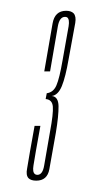

<svg xmlns="http://www.w3.org/2000/svg" viewBox="-20 -700 157 347"><path d="M45.5 -373.5Q36 -373.5 31.5 -378Q26.5 -383.5 29 -395.5Q32.5 -417.5 42.5 -472.5H53Q43 -417.5 40.5 -401Q38.5 -389 43 -385.5Q44.5 -384 47.5 -384Q57 -384 59.8 -400.8Q62.5 -417.5 70.5 -462.5Q76.5 -494.5 75.5 -507.2Q74.5 -520 62.5 -521L64.5 -531.5Q76.5 -533 82 -545.8Q87.5 -558.5 93 -590.5Q101 -635 104 -652.5Q106 -665 101.5 -668.5Q100 -669.5 97.5 -669.5Q87.5 -669.5 84.5 -652.2Q81.5 -635 70.5 -571H60Q71 -634.5 75 -657.5Q79 -680.5 99.5 -680.5Q108.5 -680.5 113 -676Q118 -670.5 116 -658.5Q112 -636.5 104 -593Q98.5 -561 91.8 -544.5Q85 -528 73.5 -526.5Q85.5 -525.5 85.8 -508Q86 -490.5 81 -460.5Q73 -415 69.2 -394.2Q65.5 -373.5 45.5 -373.5Z"/></svg>

Font: Anybody UltraCondensed Thin
Style: Italic
Weight: 100
Width: 1
Italic angle: -10°
Designer: Tyler Finck
Foundry: Etcetera Type Company
Version: Version 1.010; ttfautohint (v1.8.3) -l 8 -r 50 -G 200 -x 14 